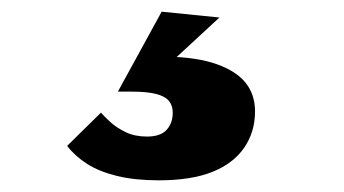

<svg xmlns="http://www.w3.org/2000/svg" viewBox="-20 -35 590 329"><path d="M252 274Q211 274 180.5 266.5Q150 259 129.5 246Q109 233 95 215L153 158Q159 165 169.5 174.5Q180 184 195.5 191.5Q211 199 232 199Q255 199 265.5 187.5Q276 176 276 158Q276 146 269.5 138Q263 130 247.5 126Q232 122 205 122H182L257 -15L356 -5L264 80L265 62Q318 63 351.5 75Q385 87 401 107Q417 127 417 156Q417 191 398.5 218Q380 245 344 259.5Q308 274 252 274Z"/></svg>

Font: Roboto Serif Black
Style: Italic
Weight: 900
Italic angle: -10°
Version: Version 1.008